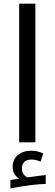

<svg xmlns="http://www.w3.org/2000/svg" viewBox="-20 -780 299 1052"><path d="M173.8 0V-759.8H85V0ZM230.5 228V179.2C222 179.5 188.6 183.8 130.4 191.9C110.2 181.8 100.1 166.2 100.1 145C100.1 111.2 117.5 94.2 152.3 94.2C168.9 94.2 185.5 98.1 202.1 106L217.3 61C196.8 50.9 174.8 45.9 151.4 45.9C121.1 45.9 96.5 53.8 77.6 69.6C58.8 85.4 49.3 107.6 49.3 136.2C49.3 161.9 61 182.9 84.5 199.2L37.1 206.1V252C125 236 189.5 228 230.5 228Z"/></svg>

Font: Droid Sans Arabic
Style: Regular
Weight: 400
Foundry: Ascender Corporation
Version: Version 1.00